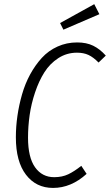

<svg xmlns="http://www.w3.org/2000/svg" viewBox="-20 -902 534 933"><path d="M438 -881.8 462.9 -833 288.1 -757.8 272 -790ZM355 -695.8Q400.4 -695.8 433.1 -679.7Q465.8 -663.6 494.1 -631.8L459 -598.1Q433.6 -624 409.9 -635Q386.2 -646 354 -646Q304.2 -646 263.2 -619.4Q222.2 -592.8 195.6 -550.5Q168.9 -508.3 150.4 -452.9Q131.8 -397.5 124 -342.3Q116.2 -287.1 116.2 -232.9Q116.2 -137.2 150.4 -89.1Q184.6 -41 243.2 -41Q282.2 -41 311.8 -55.2Q341.3 -69.3 375 -96.2L400.9 -57.1Q325.7 11.2 237.8 11.2Q155.3 11.2 106.2 -53Q57.1 -117.2 57.1 -234.9Q57.1 -286.6 64.7 -339.1Q72.3 -391.6 87.2 -443.6Q102.1 -495.6 126.7 -540.8Q151.4 -585.9 183.3 -620.8Q215.3 -655.8 259.5 -675.8Q303.7 -695.8 355 -695.8Z"/></svg>

Font: Fira Sans Compressed Light
Style: Italic
Weight: 300
Width: 3
Italic angle: -8°
Designer: Carrois Corporate & Edenspiekermann AG
Foundry: Carrois Corporate GbR & Edenspiekermann AG
Version: Version 4.203;PS 004.203;hotconv 1.0.88;makeotf.lib2.5.64775